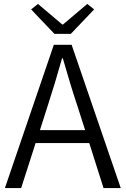

<svg xmlns="http://www.w3.org/2000/svg" viewBox="-20 -961 642 981"><path d="M258 -788H342L461 -913L426 -941L302 -836H298L174 -941L139 -913ZM5 0H88L162 -230H436L509 0H597L346 -732H255ZM184 -296 222 -415C249 -498 273 -577 297 -663H301C326 -577 349 -498 377 -415L415 -296Z"/></svg>

Font: ChiuKong Gothic MN Normal
Style: Regular
Weight: 350
Designer: Ryoko NISHIZUKA 西塚涼子 (kana, bopomofo & ideographs); Paul D. Hunt (Latin, Greek & Cyrillic); Sandoll Communications 산돌커뮤니
Foundry: Adobe
Version: Version 1.300